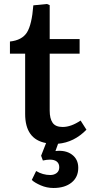

<svg xmlns="http://www.w3.org/2000/svg" viewBox="-20 -707 458 962"><path d="M413.1 -57.1Q351.1 6.3 271 13.2L257.8 49.8Q308.6 43.9 340.3 67.4Q372.1 90.8 372.1 133.8Q372.1 180.7 338.4 207.8Q304.7 234.9 248 234.9Q214.4 234.9 184.1 221.7Q153.8 208.5 139.2 194.8L161.1 149.9Q194.3 169.9 231.9 169.9Q251 169.9 263.9 159.9Q276.9 149.9 276.9 130.9Q276.9 112.8 264.9 102.8Q252.9 92.8 230 92.8Q214.8 92.8 194.8 97.2L186 73.2L210.9 9.8Q106 -9.3 106 -136.2V-438H29.8V-499Q90.3 -505.4 115 -544.4Q139.6 -583.5 147 -680.2L214.8 -687L229 -681.2V-511.2H378.9V-438H229V-152.8Q229 -112.8 243.7 -91.8Q258.3 -70.8 293.9 -70.8Q335.9 -70.8 383.8 -103Z"/></svg>

Font: Literata Book SemiBold
Style: Regular
Weight: 600
Designer: Latin by Veronika Burian and Jose Scaglione. Greek by Irene Vlachou. Cyrillic by Vera Evstafieva
Foundry: TypeTogether
Version: Version 2.003;PS 002.003;hotconv 1.0.88;makeotf.lib2.5.64775